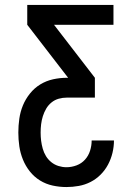

<svg xmlns="http://www.w3.org/2000/svg" viewBox="-20 -540 540 775"><path d="M248 215Q220 215 192.5 209Q165 203 141.5 188.5Q118 174 100.5 152Q83 130 72.5 104Q62 78 58 50.5Q54 23 54 -5Q54 -33 58 -61Q62 -89 72.5 -114.5Q83 -140 101 -162.5Q119 -185 143 -199.5Q167 -214 194.5 -220Q222 -226 250 -226H255L90 -440V-520H438V-440H198L363 -226V-146H250Q233 -146 217 -141.5Q201 -137 188 -126.5Q175 -116 166.5 -101.5Q158 -87 153 -71Q148 -55 146 -38.5Q144 -22 144 -5Q144 12 146 28Q148 44 152.5 60Q157 76 165.5 90Q174 104 187 114.5Q200 125 216 130Q232 135 248 135Q269 135 289 127.5Q309 120 323 104.5Q337 89 343.5 68.5Q350 48 350 27H440Q440 52 434 77Q428 102 416 124.5Q404 147 386 165Q368 183 345.5 194.5Q323 206 298 210.5Q273 215 248 215Z"/></svg>

Font: Iosevka Term Medium
Style: Regular
Weight: 500
Monospace: yes
Designer: Belleve Invis
Foundry: Belleve Invis
Version: Version 26.3.1